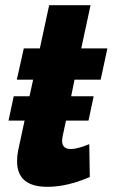

<svg xmlns="http://www.w3.org/2000/svg" viewBox="-20 -712 435 742"><path d="M369 -404H268L255 -340H342L322 -246H235L222 -185Q220 -173 220 -168Q220 -136 254 -136Q279 -136 325 -155L327 -28Q240 10 163 10Q46 10 46 -89Q46 -110 50 -130L75 -246H13L33 -340H94L108 -404H45L72 -525H134L170 -692H330L294 -525H395Z"/></svg>

Font: Raleway-v4020 ExtraBold
Style: Italic
Weight: 800
Italic angle: -12°
Designer: Matt McInerney, Pablo Impallari, Rodrigo Fuenzalida
Foundry: Matt McInerney, Pablo Impallari, Rodrigo Fuenzalida
Version: Version 4.020;PS 004.020;hotconv 1.0.88;makeotf.lib2.5.64775